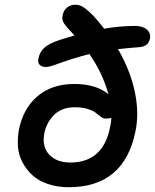

<svg xmlns="http://www.w3.org/2000/svg" viewBox="-20 -824 653 809"><path d="M270 -35.2Q221.7 -35.2 182.1 -48.6Q142.6 -62 117.2 -85.2Q91.8 -108.4 75.2 -139.2Q58.6 -169.9 55.9 -204.3Q53.2 -238.8 59.1 -274.9Q77.1 -366.7 137.9 -418.5Q198.7 -470.2 293 -470.2Q384.8 -470.2 437 -426.8Q412.6 -515.6 356.9 -596.2Q289.6 -579.6 206.1 -548.8Q172.4 -536.6 154.5 -545.7Q136.7 -554.7 142.1 -578.1Q147 -604.5 166 -622.3Q185.1 -640.1 231.9 -655.8Q243.7 -659.2 264.6 -665.8Q285.6 -672.4 293.9 -674.8Q292 -677.2 286.6 -682.6Q281.2 -688 278.8 -690.9Q252.9 -718.3 246.6 -731.2Q240.2 -744.1 244.1 -759.8Q247.6 -780.3 262.5 -792.2Q277.3 -804.2 297.9 -804.2Q314 -804.2 330.6 -794.2Q347.2 -784.2 374 -756.8Q397.5 -731 418.9 -703.1Q486.3 -714.8 548.8 -714.8Q581.1 -714.8 598.6 -699.7Q616.2 -684.6 611.8 -661.1Q607.9 -644 596.9 -635.3Q585.9 -626.5 564.9 -625Q528.3 -622.6 477.1 -617.2Q528.8 -527.8 547.9 -437.7Q566.9 -347.7 550.8 -271Q503.4 -35.2 270 -35.2ZM167 -264.2Q155.8 -206.5 187 -172.9Q218.3 -139.2 275.9 -139.2Q414.6 -139.2 443.8 -288.1Q449.2 -312 449.2 -328.1Q441.4 -324.2 425.8 -324.2Q416 -324.2 405.3 -331.8Q394.5 -339.4 384.3 -348.1Q374 -356.9 350.8 -364.5Q327.6 -372.1 295.9 -372.1Q240.7 -372.1 208.7 -340.6Q176.8 -309.1 167 -264.2Z"/></svg>

Font: Shantell Sans Irregular Bouncy
Style: Italic
Weight: 500
Italic angle: -11.31°
Designer: Stephen Nixon, Anya Danilova, Shantell Martin
Foundry: Arrow Type
Version: Version 1.006;[9816181b4]